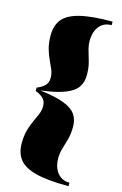

<svg xmlns="http://www.w3.org/2000/svg" viewBox="-138 -839 667 1048"><g transform="rotate(15 195.5 -315.0)"><path d="M362 -780V-760Q331 -760 310 -745Q289 -730 278.5 -704.2Q268 -678.5 268 -647Q268 -619 276.5 -591.5Q285 -564 293.5 -532.5Q302 -501 302 -461Q302 -421.5 282.5 -392.8Q263 -364 214.2 -345Q165.5 -326 78 -315Q165.5 -304.5 214.2 -285.8Q263 -267 282.5 -238.5Q302 -210 302 -170Q302 -130 293.5 -98.5Q285 -67 276.5 -39.5Q268 -12 268 16Q268 47.5 278.5 73.5Q289 99.5 310 115Q331 130.5 362 130.5V150Q244.5 150 177.2 132.8Q110 115.5 82.2 80Q54.5 44.5 54.5 -10Q54.5 -54 63.8 -86Q73 -118 84.8 -143Q96.5 -168 105.8 -190Q115 -212 115 -235.5Q115 -266.5 96 -282.2Q77 -298 54.5 -305.5V-325Q77 -332.5 96 -349Q115 -365.5 115 -396Q115 -419.5 105.8 -441.5Q96.5 -463.5 84.8 -488.2Q73 -513 63.8 -545Q54.5 -577 54.5 -621Q54.5 -675.5 82.2 -710.8Q110 -746 177.2 -763Q244.5 -780 362 -780Z"/></g></svg>

Font: Bodoni Moda Black
Style: Regular
Weight: 900
Version: Version 2.005